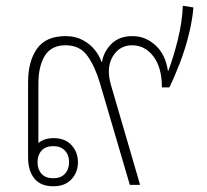

<svg xmlns="http://www.w3.org/2000/svg" viewBox="-20 -645 722 670"><path d="M166 5Q122 5 100 -22Q78 -49 78 -96V-358Q78 -431 109 -475Q140 -519 209 -519Q243 -519 269 -505Q295 -491 311.5 -470Q328 -449 334 -429H336Q342 -465 369 -492Q396 -519 442 -519Q488 -519 523 -486.5Q558 -454 566 -397H567Q586 -447 601 -508.5Q616 -570 618 -625L655 -619Q651 -573 638.5 -523Q626 -473 608 -426Q590 -379 571 -340H545Q545 -409 515.5 -448Q486 -487 441 -487Q397 -487 373.5 -448Q350 -409 367 -349L468 -3V0H433L329 -354Q312 -412 285.5 -449.5Q259 -487 209 -487Q159 -487 136.5 -450.5Q114 -414 114 -353V-146Q135 -163 167 -163Q207 -163 229.5 -138.5Q252 -114 252 -79Q252 -44 229.5 -19.5Q207 5 166 5ZM166 -23Q192 -23 206.5 -38.5Q221 -54 221 -79Q221 -104 206.5 -119.5Q192 -135 166 -135Q139 -135 125 -119.5Q111 -104 111 -79Q111 -54 125 -38.5Q139 -23 166 -23Z"/></svg>

Font: Noto Sans Thai Looped ExtLight
Style: Regular
Weight: 200
Designer: Sasikarn Vongin, Ben Mitchell
Foundry: The Fontpad Ltd
Version: Version 1.00